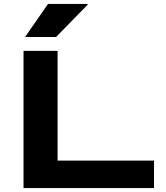

<svg xmlns="http://www.w3.org/2000/svg" viewBox="-20 -960 846 980"><path d="M273.9 -700.2V-140.1H766.1V0H100.1V-700.2ZM107.9 -771 225.1 -939.9H425.8L428.2 -937L266.1 -771Z"/></svg>

Font: Messapia Bold
Style: Regular
Weight: 400
Designer: Luca Marsano
Foundry: Collletttivo
Version: Version 1.000;FEAKit 1.0